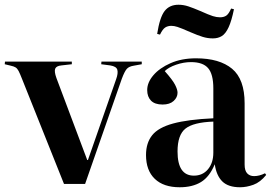

<svg xmlns="http://www.w3.org/2000/svg" viewBox="-23 -776 1143 810"><path d="M247 0 70 -443Q61 -466 55.5 -476.5Q50 -487 43 -491.5Q36 -496 22 -499L-3 -505L-2 -516H280V-505L236 -500Q215 -498 210 -486.5Q205 -475 215 -447L345 -101H348L467 -442Q476 -467 472 -481.5Q468 -496 442 -500L404 -505L405 -516H575V-505L542 -499Q522 -496 512.5 -486Q503 -476 491 -444L336 0Z M735 14Q667 14 630 -21.5Q593 -57 593 -122Q593 -173 619 -205.5Q645 -238 707.5 -255Q770 -272 877 -277V-403Q877 -463 855 -488.5Q833 -514 783 -514Q752 -514 720 -503Q688 -492 672 -476Q705 -439 715.5 -418.5Q726 -398 726 -385Q726 -365 709.5 -350Q693 -335 663 -335Q630 -335 614 -351.5Q598 -368 598 -396Q598 -428 624 -458.5Q650 -489 696.5 -509.5Q743 -530 804 -530Q903 -530 956 -486Q1009 -442 1009 -340V-82Q1009 -56 1020 -44.5Q1031 -33 1049 -33Q1071 -33 1095 -45L1100 -38Q1075 -7 1046 3.5Q1017 14 990 14Q940 14 915 -10.5Q890 -35 883 -83Q861 -30 825 -8Q789 14 735 14ZM795 -35Q832 -35 854.5 -62Q877 -89 877 -132V-263Q793 -260 759.5 -233.5Q726 -207 726 -137Q726 -35 795 -35ZM875 -614Q853 -614 832 -620.5Q811 -627 781 -640Q740 -658 725.5 -662.5Q711 -667 700 -667Q685 -667 674 -660Q663 -653 652 -630L640 -633Q651 -703 671.5 -729.5Q692 -756 730 -756Q751 -756 772 -749Q793 -742 821 -730Q859 -713 875 -708Q891 -703 905 -703Q921 -703 931.5 -710Q942 -717 952 -740L964 -737Q954 -688 941.5 -661Q929 -634 913 -624Q897 -614 875 -614Z"/></svg>

Font: Literata 72pt SemiBold
Style: Regular
Weight: 600
Designer: Latin by Veronika Burian and Jose Scaglione. Greek by Irene Vlachou. Cyrillic by Vera Evstafieva.
Foundry: TypeTogether
Version: Version 3.002